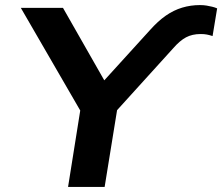

<svg xmlns="http://www.w3.org/2000/svg" viewBox="-20 -736 875 756"><path d="M248 0 306 -364 315 -268 62 -705H228L391 -419H390L570 -617Q602 -653 633 -674.5Q664 -696 697.5 -706Q731 -716 767 -716Q782 -716 793.5 -714Q805 -712 815.5 -709.5Q826 -707 835 -703L817 -594Q805 -598 794.5 -600Q784 -602 770 -602Q737 -602 712.5 -589Q688 -576 662 -546L410 -268L451 -364L392 0Z"/></svg>

Font: Nunito Sans 7pt SemiExpanded
Style: Bold Italic
Weight: 700
Width: 6
Italic angle: -9°
Designer: Vernon Adams
Foundry: Vernon Adams
Version: Version 3.101;gftools[0.9.27]